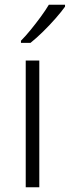

<svg xmlns="http://www.w3.org/2000/svg" viewBox="-20 -852 293 806"><path d="M145 -66H88V-598H145ZM253 -824Q238 -803 213.5 -775Q189 -747 161 -719.5Q133 -692 108 -672H68V-681Q87 -700 109 -727Q131 -754 151.5 -782Q172 -810 185 -832H253Z"/></svg>

Font: Noto Sans Malayalam UI Light
Style: Regular
Weight: 300
Designer: Jelle Bosma - Monotype Design Team
Foundry: Monotype Imaging Inc.
Version: Version 2.104; ttfautohint (v1.8.4.7-5d5b)